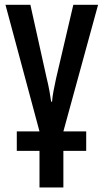

<svg xmlns="http://www.w3.org/2000/svg" viewBox="-20 -562 443 821"><path d="M399.4 -541.5 251 0H348.6V83H251V239.7H148.9V83H51.8V0H148.9L3.4 -541.5H109.9L178.2 -233.9Q187 -197.8 191.7 -171.4Q196.3 -145 198.7 -127.4H202.6Q204.1 -147.9 208.7 -172.4Q213.4 -196.8 219.7 -226.1L293.5 -541.5Z"/></svg>

Font: Open Sans Condensed SemiBold
Style: Regular
Weight: 600
Width: 3
Designer: Monotype Design Team
Foundry: Monotype Imaging Inc.
Version: Version 3.000; ttfautohint (v1.8.4)